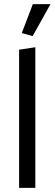

<svg xmlns="http://www.w3.org/2000/svg" viewBox="-20 -915 266 935"><path d="M140 -895 86 -754 139 -739 226 -895ZM73 -673V0H152V-685Z"/></svg>

Font: Catamaran
Style: Regular
Weight: 400
Designer: Pria Ravichandran
Version: Version 1.000;PS 001.000;hotconv 1.0.70;makeotf.lib2.5.58329